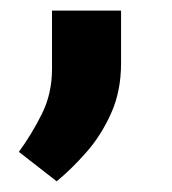

<svg xmlns="http://www.w3.org/2000/svg" viewBox="-20 -134 320 357"><path d="M76.7 -5.9V-114.3H205.1V-16.6Q205.1 35.2 186.8 76.2Q168.5 117.2 140.9 148.7Q113.3 180.2 85.4 203.1L15.1 148.4Q38.6 116.2 57.6 78.4Q76.7 40.5 76.7 -5.9Z"/></svg>

Font: Vazirmatn FD NL Black
Style: Regular
Weight: 900
Designer: Saber Rastikerdar
Foundry: Saber Rastikerdar
Version: Version 33.003